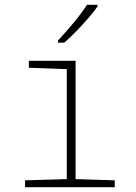

<svg xmlns="http://www.w3.org/2000/svg" viewBox="-20 -785 570 805"><path d="M85 0V-29L260 -34V-495L101 -501V-530H297V-34L461 -29V0ZM223 -615Q255 -649 289 -690Q323 -731 345 -765H389V-758Q373 -735 349 -707.5Q325 -680 299 -653Q273 -626 249 -606H223Z"/></svg>

Font: Noto Sans Mono Condensed ExtraLight
Style: Regular
Weight: 200
Width: 3
Designer: Monotype Design Team
Foundry: Monotype Imaging Inc.
Version: Version 2.014; ttfautohint (v1.8.4.7-5d5b)